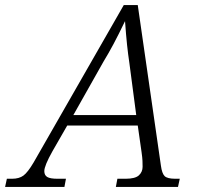

<svg xmlns="http://www.w3.org/2000/svg" viewBox="-73 -734 786 754"><path d="M-53 0 -46 -32H-26Q2 -32 19 -44.5Q36 -57 59 -96L413 -714H468L559 -83Q563 -53 573.5 -42.5Q584 -32 616 -32H633L626 0H382L388 -32H420Q458 -32 472.5 -45.5Q487 -59 487 -79Q487 -90 486.5 -102.5Q486 -115 483 -136L468 -241H191L133 -140Q101 -83 101 -62Q101 -46 112.5 -39Q124 -32 153 -32H186L180 0ZM334 -493 215 -282H462L435 -487Q430 -520 426 -557.5Q422 -595 418 -651Q392 -597 372.5 -560.5Q353 -524 334 -493Z"/></svg>

Font: Noto Serif Light
Style: Italic
Weight: 300
Italic angle: -12°
Designer: Monotype Design Team
Foundry: Monotype Imaging Inc.
Version: Version 2.013